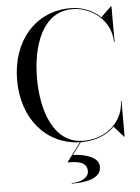

<svg xmlns="http://www.w3.org/2000/svg" viewBox="-64 -809 800 1100"><g transform="rotate(-5 336.0 -259.0)"><path d="M401.5 179.5C401.5 213 362.5 239 303.5 239V242.5C424.5 242.5 472.5 210 472.5 160C472.5 104 396.5 82 324.5 79L375.5 10C378 10 380 10 382.5 10C460.5 10 526.5 -17.5 570.5 -62L625 0H628.5V-205H625C624.5 -93.5 531 3.5 392.5 3.5C218.5 3.5 157.5 -193 157.5 -375C157.5 -557 218.5 -753.5 392.5 -753.5C506.5 -753.5 614.5 -666.5 615 -545H618.5V-750H615L555 -692.5C512 -734.5 450 -760 382.5 -760C179.5 -760 43 -598 43 -375C43 -156.5 174 3.5 370.5 10L289.5 119C354.5 119 401.5 127 401.5 179.5Z"/></g></svg>

Font: Bodoni* 48pt
Style: Regular
Weight: 400
Version: Version 2.3